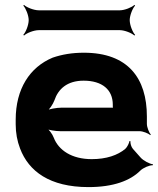

<svg xmlns="http://www.w3.org/2000/svg" viewBox="-20 -753 646 783"><path d="M322 -538C274 -538 233 -531 195 -518C101 -479 44 -390 44 -265V-246C44 -211 50 -178 62 -147C97 -55 182 10 341 10C442 10 511 -16 552 -57C564 -69 591 -80 603 -79L604 -83C591 -84 564 -98 553 -111L522 -146C515 -154 511 -169 512 -177L508 -178C507 -170 499 -153 491 -146C460 -120 414 -104 354 -104C273 -104 219 -140 199 -192C194 -206 179 -226 168 -233L165 -229C176 -223 206 -218 226 -218H549C563 -218 585 -209 593 -202L595 -204C588 -212 579 -234 579 -248V-278C579 -434 502 -538 322 -538ZM440 -326V-320C440 -317 440 -311 442 -310L444 -312C443 -314 436 -314 432 -314H232C211 -314 177 -308 165 -301L169 -297C181 -305 196 -328 202 -344C217 -389 253 -424 321 -424C397 -424 440 -387 440 -326ZM509 -671C509 -690 521 -720 531 -730L528 -733C518 -723 488 -711 469 -711H138C118 -711 88 -723 78 -733L75 -730C85 -720 97 -690 97 -671C97 -651 85 -621 75 -611L78 -608C88 -618 118 -630 138 -630H469C488 -630 518 -618 528 -608L531 -611C521 -621 509 -651 509 -671Z"/></svg>

Font: Asimov
Style: EdgeWide
Weight: 500
Designer: Google
Version: Version 2.000980: 2014